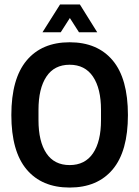

<svg xmlns="http://www.w3.org/2000/svg" viewBox="-20 -832 627 863"><path d="M294 -751 253 -687H171L250 -812H339L417 -687H335ZM555 -315Q555 -152 486.5 -70.5Q418 11 293 11Q168 11 99.5 -70.5Q31 -152 31 -315Q31 -478 99.5 -560Q168 -642 293 -642Q418 -642 486.5 -560.5Q555 -479 555 -315ZM153 -338V-292Q153 -196 188.5 -143Q224 -90 293 -90Q362 -90 398 -143Q434 -196 434 -292V-338Q434 -434 398 -487.5Q362 -541 293 -541Q224 -541 188.5 -487.5Q153 -434 153 -338Z"/></svg>

Font: Pragati Narrow
Style: Bold
Weight: 700
Designer: Hector Gatti, Marcela Romero, Pablo Cosgaya and Nicolas Silva
Foundry: Omnibus-Type
Version: Version 1.010; ttfautohint (v1.3)